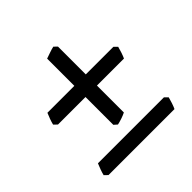

<svg xmlns="http://www.w3.org/2000/svg" viewBox="-127 -620 665 665"><g transform="rotate(-45 205.0 -288.0)"><path d="M379.9 -106Q377.4 -96.2 373.3 -83.7Q369.1 -71.3 365.2 -63H42L29.8 -74.7Q32.2 -84.5 36.4 -96.2Q40.5 -107.9 44.9 -117.7H368.2L379.9 -106ZM232.9 -178.7Q223.1 -173.8 211.4 -169.9Q199.7 -166 189 -163.6L176.8 -174.3V-310.5H42L29.8 -322.3Q32.2 -332 36.4 -343.8Q40.5 -355.5 44.9 -365.2H176.8V-498.5Q186 -501.5 198.2 -505.9Q210.4 -510.3 221.2 -512.7L232.9 -501.5V-365.2H368.2L379.9 -353.5Q377.4 -343.8 373.3 -331.3Q369.1 -318.8 365.2 -310.5H232.9V-178.7Z"/></g></svg>

Font: GentiumAlt
Style: Regular
Weight: 400
Designer: J. Victor Gaultney
Version: Version 1.02; 2005; OFL release